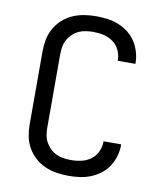

<svg xmlns="http://www.w3.org/2000/svg" viewBox="-84 -813 768 890"><g transform="rotate(10 300.0 -367.5)"><path d="M297 8Q269 8 241 3.5Q213 -1 187 -12.5Q161 -24 140 -43Q119 -62 105 -86.5Q91 -111 85.5 -139Q80 -167 80 -195V-540Q80 -568 85.5 -596Q91 -624 105 -648.5Q119 -673 140 -692Q161 -711 187 -722.5Q213 -734 241 -738.5Q269 -743 297 -743Q324 -743 350.5 -739.5Q377 -736 402 -726Q427 -716 448.5 -699.5Q470 -683 484.5 -660.5Q499 -638 506.5 -612Q514 -586 514 -560Q514 -559 514 -558Q514 -557 514 -557H431Q431 -557 431 -557.5Q431 -558 431 -558Q431 -583 420.5 -606Q410 -629 390 -643.5Q370 -658 346 -663.5Q322 -669 297 -669Q280 -669 262 -666.5Q244 -664 228 -656.5Q212 -649 199 -636.5Q186 -624 177.5 -608.5Q169 -593 166 -575.5Q163 -558 163 -540V-195Q163 -177 166 -159.5Q169 -142 177.5 -126.5Q186 -111 199 -98.5Q212 -86 228 -78.5Q244 -71 262 -68.5Q280 -66 297 -66Q322 -66 346 -71.5Q370 -77 390 -91.5Q410 -106 420.5 -129Q431 -152 431 -177Q431 -177 431 -177.5Q431 -178 431 -178H514Q514 -178 514 -177Q514 -176 514 -175Q514 -149 506.5 -123Q499 -97 484.5 -74.5Q470 -52 448.5 -35.5Q427 -19 402 -9Q377 1 350.5 4.5Q324 8 297 8Z"/></g></svg>

Font: Zed Sans Extended
Style: Regular
Weight: 400
Width: 7
Designer: Belleve Invis
Foundry: Belleve Invis
Version: Version 1.0.0; ttfautohint (v1.8.4)